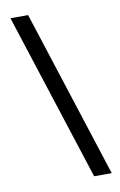

<svg xmlns="http://www.w3.org/2000/svg" viewBox="-87 -760 544 871"><g transform="rotate(-10 184.5 -325.0)"><path d="M24.9 -710.9H106.4L355.5 61H274.4Z"/></g></svg>

Font: Roboto Condensed
Style: Regular
Weight: 400
Designer: Google
Version: Version 2.001047; 2015